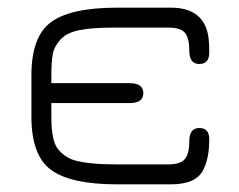

<svg xmlns="http://www.w3.org/2000/svg" viewBox="-20 -481 623 501"><path d="M285 -461H426Q509 -461 523 -390Q526 -373 526 -344Q526 -314 500 -314Q474 -314 474 -348Q474 -382 462.5 -395.5Q451 -409 419 -409H278Q221 -409 188 -402.5Q155 -396 138.5 -378.5Q122 -361 118 -341Q114 -321 114 -285V-264H318Q354 -264 354 -238Q354 -212 318 -212H114V-176Q114 -112 132 -91Q149 -71 173 -63Q211 -52 285 -52H419Q450 -52 462 -65.5Q474 -79 474 -113Q474 -147 500 -147Q526 -147 526 -118Q526 -67 510 -37Q491 0 426 0H285Q165 0 113.5 -37.5Q62 -75 62 -176V-285Q62 -386 113.5 -423.5Q165 -461 285 -461Z"/></svg>

Font: Jura
Style: Regular
Weight: 400
Designer: Daniel Johnson, Alexei Vanyashin
Foundry: Daniel Johnson
Version: Version 5.103